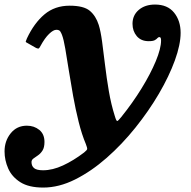

<svg xmlns="http://www.w3.org/2000/svg" viewBox="-95 -562 839 844"><path d="M558.5 -381Q525 -381 506.2 -403.2Q487.5 -425.5 487.5 -457.5Q487.5 -495 515 -518.5Q542.5 -542 586.5 -542Q641.5 -542 670.2 -506.5Q699 -471 699 -417.5Q699 -366.5 673.8 -296.8Q648.5 -227 603.8 -150.5Q559 -74 500.2 -0.8Q441.5 72.5 373.8 132Q306 191.5 235 227Q164 262.5 95 262.5Q31.5 262.5 -5.8 238.8Q-43 215 -59 178.5Q-75 142 -75 103.5Q-75 57.5 -48 24Q-21 -9.5 23 -9.5Q55 -9.5 77.8 9Q100.5 27.5 100.5 62Q100.5 86 92 99.5Q83.5 113 72 120.8Q60.5 128.5 52 134.8Q43.5 141 43.5 150.5Q43.5 167.5 54.8 177Q66 186.5 94.5 186.5Q136 186.5 182 165.2Q228 144 274.5 108.5Q287.5 98 288.2 93.2Q289 88.5 282.5 71.5Q264.5 29 250.8 -26.2Q237 -81.5 226.5 -140Q216 -198.5 207.5 -252.5Q199 -306.5 192 -347.8Q185 -389 177.5 -408.5Q174.5 -416.5 170 -423.8Q165.5 -431 152.5 -431Q139.5 -431 120.8 -413Q102 -395 83 -360Q79 -352 76 -349.5Q73 -347 64 -351L28 -371.5Q17.5 -376 18.2 -379.8Q19 -383.5 23.5 -393.5Q55 -460.5 100.5 -498.8Q146 -537 211 -537Q273 -537 299.8 -514.5Q326.5 -492 339 -452.5Q347.5 -425.5 353.8 -379Q360 -332.5 366.8 -276Q373.5 -219.5 383.5 -161.2Q393.5 -103 409.5 -52.5Q416.5 -28.5 420.8 -30Q425 -31.5 438 -47.5Q488 -109.5 527.5 -173.8Q567 -238 590 -293.5Q613 -349 613 -384Q613 -399 606 -399Q600.5 -399 597 -394.5Q593.5 -390 585.5 -385.5Q577.5 -381 558.5 -381Z"/></svg>

Font: Besley*
Style: Bold Italic
Weight: 700
Italic angle: -13°
Designer: Owen Earl
Foundry: indestructible type*
Version: Version 2.000; ttfautohint (v1.8.3)